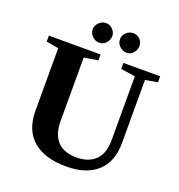

<svg xmlns="http://www.w3.org/2000/svg" viewBox="-148 -958 1018 1089"><g transform="rotate(20 361.0 -413.0)"><path d="M409 -60Q482 -60 523 -101Q563 -141 563 -221V-606L476 -619V-655H698V-619L624 -606V-225Q624 -112 558 -52Q492 8 371 8Q240 8 170 -53Q100 -114 100 -230V-607L26 -620V-656H338V-620L254 -607V-223Q254 -144 293 -102Q332 -60 409 -60ZM471 -715V-716Q449 -716 430 -733Q412 -750 412 -775Q412 -800 430 -816Q449 -833 471 -833Q496 -833 512 -817Q529 -800 529 -775Q529 -752 512 -733Q496 -715 471 -715ZM307 -716H306Q283 -716 265 -734Q247 -752 247 -775Q247 -798 265 -816Q283 -834 307 -834Q332 -834 348 -816Q365 -797 365 -776Q365 -753 348 -734Q332 -716 307 -716Z"/></g></svg>

Font: Libra Serif Modern
Style: Bold
Weight: 700
Designer: Stefan Peev, Context Ltd
Foundry: Ascender Corporation
Version: Version 1.000